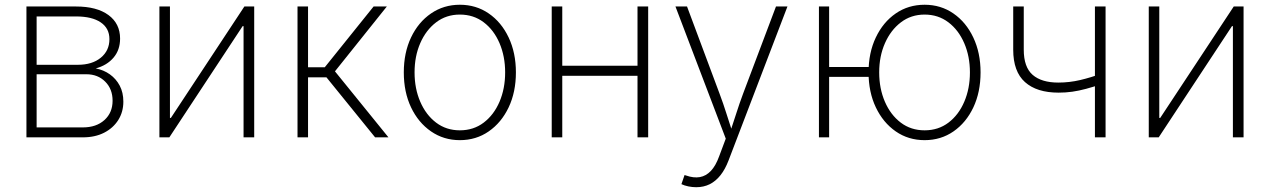

<svg xmlns="http://www.w3.org/2000/svg" viewBox="-20 -573 5298 801"><path d="M90.3 0V-545.9H297.4Q383.8 -545.9 432.4 -510.3Q481 -474.6 481 -412.1Q481 -364.7 453.6 -332.5Q426.3 -300.3 379.4 -287.6Q412.6 -281.2 438.5 -262.7Q464.4 -244.1 479.5 -215.6Q494.6 -187 494.6 -148.9Q494.6 -106 473.4 -72.3Q452.1 -38.6 414.3 -19.3Q376.5 0 325.7 0ZM132.8 -41.5H325.7Q381.8 -41.5 415.8 -72.3Q449.7 -103 449.7 -152.8Q449.7 -201.7 418.9 -232.4Q388.2 -263.2 340.3 -263.2H132.8ZM132.8 -302.7H304.7Q364.7 -302.7 400.6 -332.3Q436.5 -361.8 436.5 -409.7Q436.5 -455.1 400.1 -479.7Q363.8 -504.4 297.4 -504.4H132.8Z M1040.5 0H996.1V-463.9H992.2L686.5 0H645V-545.9H689V-81.1H692.9L999.5 -545.9H1040.5Z M1221.2 0V-545.9H1265.1V-292.5H1335L1538.6 -545.9H1593.8L1377.4 -275.4L1600.6 0H1544.9L1341.8 -250.5H1265.1V0Z M1898.4 11.7Q1831.1 11.7 1778.1 -24.9Q1725.1 -61.5 1694.8 -125.2Q1664.6 -189 1664.6 -271Q1664.6 -353 1694.8 -416.7Q1725.1 -480.5 1778.1 -516.8Q1831.1 -553.2 1898.4 -553.2Q1966.3 -553.2 2019 -516.8Q2071.8 -480.5 2102.1 -416.5Q2132.3 -352.5 2132.3 -271Q2132.3 -189 2102.1 -125.2Q2071.8 -61.5 2019 -24.9Q1966.3 11.7 1898.4 11.7ZM1898.4 -29.3Q1955.6 -29.3 1998 -61.5Q2040.5 -93.8 2064 -148.7Q2087.4 -203.6 2087.4 -271Q2087.4 -337.9 2064 -392.8Q2040.5 -447.8 1998 -480Q1955.6 -512.2 1898.4 -512.2Q1841.8 -512.2 1799.3 -479.7Q1756.8 -447.3 1733.2 -392.8Q1709.5 -338.4 1709.5 -271Q1709.5 -203.6 1733.2 -148.7Q1756.8 -93.8 1799.3 -61.5Q1841.8 -29.3 1898.4 -29.3Z M2653.8 -298.8V-256.8H2313.5V-298.8ZM2325.7 -545.9V0H2281.7V-545.9ZM2684.1 -545.9V0H2639.6V-545.9Z M2822.8 195.3 2835.9 157.2 2842.3 159.2Q2874 170.4 2899.9 165.8Q2925.8 161.1 2945.8 139.9Q2965.8 118.7 2980 79.6L3007.8 5.4L2797.9 -545.9H2846.2L2981.4 -183.6Q2997.6 -140.6 3011 -97.9Q3024.4 -55.2 3038.1 -13.7H3023.4Q3037.6 -55.2 3051 -97.9Q3064.5 -140.6 3080.6 -183.6L3217.3 -545.9H3265.1L3019.5 96.2Q3005.4 133.3 2985.6 158.2Q2965.8 183.1 2940.7 195.6Q2915.5 208 2884.8 208Q2867.7 208 2851.6 204.6Q2835.4 201.2 2822.8 195.3Z M3396.5 0V-545.9H3439V0ZM3427.2 -252.4V-293.5H3627V-252.4ZM3837.4 11.7Q3769.5 11.7 3716.8 -24.9Q3664.1 -61.5 3633.8 -125.2Q3603.5 -189 3603.5 -271Q3603.5 -353 3633.8 -416.7Q3664.1 -480.5 3716.8 -516.8Q3769.5 -553.2 3837.4 -553.2Q3904.8 -553.2 3957.5 -516.8Q4010.3 -480.5 4040.5 -416.5Q4070.8 -352.5 4070.8 -271Q4070.8 -189 4040.8 -125.2Q4010.7 -61.5 3958 -24.9Q3905.3 11.7 3837.4 11.7ZM3837.4 -29.3Q3894.5 -29.3 3937 -61.5Q3979.5 -93.8 4002.9 -148.7Q4026.4 -203.6 4026.4 -271Q4026.4 -337.9 4002.7 -392.8Q3979 -447.8 3936.5 -480Q3894 -512.2 3837.4 -512.2Q3780.8 -512.2 3738.3 -479.7Q3695.8 -447.3 3671.9 -392.8Q3647.9 -338.4 3647.9 -271Q3647.9 -203.6 3671.6 -148.7Q3695.3 -93.8 3737.8 -61.5Q3780.3 -29.3 3837.4 -29.3Z M4396.5 -186.5Q4305.2 -186.5 4256.1 -230.5Q4207 -274.4 4207 -365.7V-545.9H4251V-365.7Q4251 -293 4288.1 -260.7Q4325.2 -228.5 4395 -228.5Q4441.4 -228.5 4486.1 -239Q4530.8 -249.5 4577.1 -266.6V-222.7Q4541 -210.4 4511 -202.4Q4481 -194.3 4453.4 -190.4Q4425.8 -186.5 4396.5 -186.5ZM4547.9 0V-545.9H4592.3V0Z M5168 0H5123.5V-463.9H5119.6L4814 0H4772.5V-545.9H4816.4V-81.1H4820.3L5127 -545.9H5168Z"/></svg>

Font: Inter ExtraLight
Style: Regular
Weight: 250
Designer: Rasmus Andersson
Foundry: rsms
Version: Version 4.001;git-66647c0bb